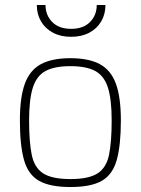

<svg xmlns="http://www.w3.org/2000/svg" viewBox="-20 -743 566 772"><path d="M263 9Q181 9 137 -16Q93 -41 76.5 -100Q60 -159 60 -259Q60 -352 80 -406.5Q100 -461 144.5 -485Q189 -509 263 -509Q337 -509 381.5 -485Q426 -461 446 -406.5Q466 -352 466 -259Q466 -159 449.5 -100Q433 -41 389.5 -16Q346 9 263 9ZM263 -23Q337 -23 372.5 -46Q408 -69 418.5 -121Q429 -173 429 -259Q429 -343 414 -390.5Q399 -438 363 -457.5Q327 -477 263 -477Q199 -477 163 -457.5Q127 -438 112 -390.5Q97 -343 97 -259Q97 -173 107.5 -121Q118 -69 153.5 -46Q189 -23 263 -23ZM266 -595Q224 -595 193 -611.5Q162 -628 145 -657Q128 -686 128 -723H163Q163 -682 190 -654.5Q217 -627 266 -627Q315 -627 342 -654.5Q369 -682 369 -723H404Q404 -686 387 -657Q370 -628 339 -611.5Q308 -595 266 -595Z"/></svg>

Font: TitilliumWeb ExtraLight
Style: Regular
Weight: 400
Designer: Mohamed Gaber, Accademia di Belle Arti di Urbino and others
Foundry: Kief Type Foundry, Accademia di Belle Arti di Urbino and others
Version: Version 3.000; ttfautohint (v1.8.2)